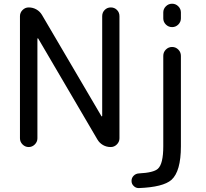

<svg xmlns="http://www.w3.org/2000/svg" viewBox="-20 -794 1086 1010"><path d="M130.9 -20.5Q112.3 -20.5 98.6 -34.2Q85 -47.9 85 -66.4V-709Q85 -727.5 98.6 -741.2Q112.3 -754.9 130.9 -754.9Q153.3 -754.9 171.9 -744.1Q190.4 -733.4 201.2 -714.8L513.7 -182.6Q514.6 -181.6 516.1 -182.1Q517.6 -182.6 517.6 -183.6V-709Q517.6 -728.5 530.8 -741.7Q543.9 -754.9 563 -754.9Q582 -754.9 595.2 -741.7Q608.4 -728.5 608.4 -709V-66.4Q608.4 -47.9 594.7 -34.2Q581.1 -20.5 562.5 -20.5Q540 -20.5 521.5 -31.2Q502.9 -42 492.2 -60.5L180.7 -591.8Q179.7 -592.8 178.2 -592.3Q176.8 -591.8 176.8 -589.8V-66.4Q176.8 -47.9 163.1 -34.2Q149.4 -20.5 130.9 -20.5ZM838.9 -500Q838.9 -519.5 852.5 -533.2Q866.2 -546.9 885.3 -546.9Q904.3 -546.9 918 -533.2Q931.6 -519.5 931.6 -500V-24.4Q931.6 107.4 881.8 152.3Q837.9 190.4 710.9 195.3Q710 195.3 709 195.3Q694.3 195.3 683.6 184.6Q671.9 173.8 671.9 157.7Q671.9 141.6 683.1 130.4Q694.3 119.1 710.9 118.2Q788.1 114.3 810.5 93.8Q838.9 68.4 838.9 -24.4ZM838.9 -697.3V-728.5Q838.9 -747.1 852.5 -760.7Q866.2 -774.4 885.3 -774.4Q904.3 -774.4 918 -760.7Q931.6 -747.1 931.6 -728.5V-697.3Q931.6 -678.7 918 -665Q904.3 -651.4 885.3 -651.4Q866.2 -651.4 852.5 -665Q838.9 -678.7 838.9 -697.3Z"/></svg>

Font: Gen Jyuu Gothic Regular
Style: Regular
Weight: 400
Designer: [Source Han Sans]
Ryoko NISHIZUKA  (kana & ideographs); Paul D. Hunt (Latin, Greek & Cyrillic); Wenlong ZHANG  (bopomofo
Version: Version 1.002.20150607